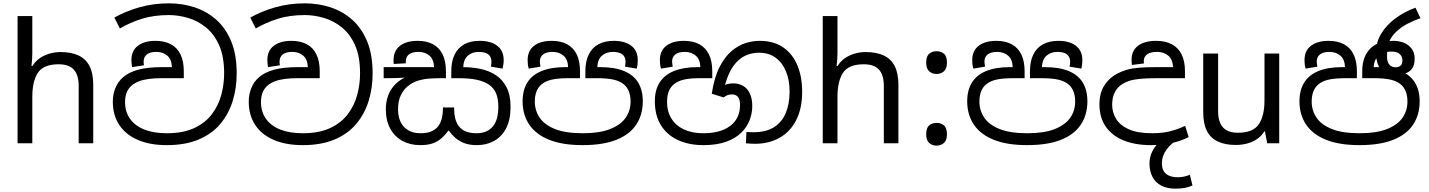

<svg xmlns="http://www.w3.org/2000/svg" viewBox="-20 -856 8537 1147"><path d="M173 -537Q173 -518 171.5 -498Q170 -478 168 -462H174Q191 -490 217 -508Q243 -526 275 -535.5Q307 -545 341 -545Q406 -545 449.5 -524.5Q493 -504 515 -461Q537 -418 537 -349V0H450V-343Q450 -408 421 -440Q392 -472 330 -472Q240 -472 206.5 -421.5Q173 -371 173 -277V0H85V-760H173Z M976 11Q875 11 802.5 -20.5Q730 -52 692 -110.5Q654 -169 654 -248Q654 -292 669.5 -330.5Q685 -369 717 -396Q751 -425 807 -440Q863 -455 951 -455H1007Q1005 -502 979 -524Q953 -546 914 -546Q877 -546 857.5 -531Q838 -516 838 -487Q838 -482 838.5 -476.5Q839 -471 840 -466L769 -455Q768 -463 766.5 -473Q765 -483 765 -496Q765 -553 803.5 -582.5Q842 -612 909 -612Q963 -612 1001 -591.5Q1039 -571 1058.5 -530.5Q1078 -490 1078 -430V-389H948Q900 -389 866 -384Q832 -379 809 -370Q786 -361 769 -347Q746 -328 736.5 -302.5Q727 -277 727 -246Q727 -188 757 -146Q787 -104 842.5 -82Q898 -60 976 -60Q1075 -60 1141.5 -91.5Q1208 -123 1247 -175.5Q1286 -228 1302.5 -291Q1319 -354 1319 -418Q1319 -519 1289 -586Q1259 -653 1210 -692.5Q1161 -732 1103 -749Q1045 -766 989 -766Q899 -766 828.5 -744Q758 -722 696 -686L663 -751Q731 -789 813 -812.5Q895 -836 990 -836Q1069 -836 1141.5 -812.5Q1214 -789 1271 -739Q1328 -689 1361 -609.5Q1394 -530 1394 -418Q1394 -330 1370 -252.5Q1346 -175 1296 -115.5Q1246 -56 1166.5 -22.5Q1087 11 976 11Z M1788 11Q1687 11 1614.5 -20.5Q1542 -52 1504 -110.5Q1466 -169 1466 -248Q1466 -292 1481.5 -330.5Q1497 -369 1529 -396Q1563 -425 1619 -440Q1675 -455 1763 -455H1819Q1817 -502 1791 -524Q1765 -546 1726 -546Q1689 -546 1669.5 -531Q1650 -516 1650 -487Q1650 -482 1650.5 -476.5Q1651 -471 1652 -466L1581 -455Q1580 -463 1578.5 -473Q1577 -483 1577 -496Q1577 -553 1615.5 -582.5Q1654 -612 1721 -612Q1775 -612 1813 -591.5Q1851 -571 1870.5 -530.5Q1890 -490 1890 -430V-389H1760Q1712 -389 1678 -384Q1644 -379 1621 -370Q1598 -361 1581 -347Q1558 -328 1548.5 -302.5Q1539 -277 1539 -246Q1539 -188 1569 -146Q1599 -104 1654.5 -82Q1710 -60 1788 -60Q1887 -60 1953.5 -91.5Q2020 -123 2059 -175.5Q2098 -228 2114.5 -291Q2131 -354 2131 -418Q2131 -519 2101 -586Q2071 -653 2022 -692.5Q1973 -732 1915 -749Q1857 -766 1801 -766Q1711 -766 1640.5 -744Q1570 -722 1508 -686L1475 -751Q1543 -789 1625 -812.5Q1707 -836 1802 -836Q1881 -836 1953.5 -812.5Q2026 -789 2083 -739Q2140 -689 2173 -609.5Q2206 -530 2206 -418Q2206 -330 2182 -252.5Q2158 -175 2108 -115.5Q2058 -56 1978.5 -22.5Q1899 11 1788 11Z M2830 11Q2785 11 2753.5 -1Q2722 -13 2699.5 -33Q2677 -53 2660 -77Q2640 -50 2617.5 -30Q2595 -10 2565 0.5Q2535 11 2490 11Q2431 11 2384.5 -14Q2338 -39 2311.5 -87Q2285 -135 2285 -204Q2285 -246 2298.5 -284.5Q2312 -323 2343.5 -354.5Q2375 -386 2427 -406L2429 -397Q2395 -391 2358 -390Q2321 -389 2292 -389H2272V-455H2573Q2571 -502 2545 -524Q2519 -546 2480 -546Q2442 -546 2423 -531Q2404 -516 2404 -489Q2404 -487 2404 -484Q2404 -481 2405 -478L2332 -474Q2331 -479 2331 -485.5Q2331 -492 2331 -496Q2331 -553 2369.5 -582.5Q2408 -612 2475 -612Q2529 -612 2567 -591.5Q2605 -571 2624.5 -530.5Q2644 -490 2644 -430V-389H2624Q2589 -389 2552 -387Q2515 -385 2480 -375Q2445 -365 2415 -340Q2389 -318 2373.5 -285Q2358 -252 2358 -204Q2358 -134 2394.5 -97Q2431 -60 2492 -60Q2530 -60 2555.5 -70.5Q2581 -81 2596.5 -100.5Q2612 -120 2619 -147.5Q2626 -175 2626 -208V-214H2693V-208Q2693 -176 2699.5 -149Q2706 -122 2721 -102Q2736 -82 2762 -71Q2788 -60 2827 -60Q2889 -60 2923 -99Q2957 -138 2957 -218Q2957 -264 2944.5 -296Q2932 -328 2903 -349Q2873 -370 2828 -379.5Q2783 -389 2717 -389H2676V-430Q2676 -490 2696 -530.5Q2716 -571 2753.5 -591.5Q2791 -612 2845 -612Q2912 -612 2950.5 -582.5Q2989 -553 2989 -496Q2989 -483 2987 -470.5Q2985 -458 2982 -446L2912 -458Q2914 -463 2915 -472.5Q2916 -482 2916 -487Q2916 -516 2897 -531Q2878 -546 2840 -546Q2801 -546 2775 -523.5Q2749 -501 2747 -452L2728 -455H2743Q2798 -455 2849.5 -444.5Q2901 -434 2941.5 -407.5Q2982 -381 3006 -335Q3030 -289 3030 -217Q3030 -140 3003.5 -89.5Q2977 -39 2931.5 -14Q2886 11 2830 11Z M3460 11Q3340 11 3260.5 -21Q3181 -53 3141.5 -112Q3102 -171 3102 -251Q3102 -317 3130 -362.5Q3158 -408 3215 -431.5Q3272 -455 3358 -455H3381L3374 -452Q3373 -501 3346.5 -523.5Q3320 -546 3281 -546Q3244 -546 3224.5 -531Q3205 -516 3205 -487Q3205 -482 3206.5 -472.5Q3208 -463 3209 -458L3139 -446Q3135 -458 3133.5 -470.5Q3132 -483 3132 -496Q3132 -553 3170.5 -582.5Q3209 -612 3276 -612Q3330 -612 3368 -591.5Q3406 -571 3425.5 -530.5Q3445 -490 3445 -430V-389H3380Q3313 -389 3275 -380Q3237 -371 3214 -351Q3195 -335 3185 -309.5Q3175 -284 3175 -249Q3175 -196 3204 -153Q3233 -110 3296 -85Q3359 -60 3461 -60Q3562 -60 3625 -85Q3688 -110 3717.5 -152.5Q3747 -195 3747 -249Q3747 -284 3737 -309.5Q3727 -335 3708 -351Q3685 -371 3647 -380Q3609 -389 3541 -389H3477V-430Q3477 -490 3497 -530.5Q3517 -571 3555 -591.5Q3593 -612 3647 -612Q3713 -612 3751.5 -582.5Q3790 -553 3790 -496Q3790 -483 3788.5 -470.5Q3787 -458 3784 -446L3713 -458Q3715 -463 3716 -472.5Q3717 -482 3717 -487Q3717 -516 3698 -531Q3679 -546 3641 -546Q3602 -546 3576 -523.5Q3550 -501 3548 -452L3544 -455H3564Q3652 -455 3708.5 -431.5Q3765 -408 3792.5 -362.5Q3820 -317 3820 -251Q3820 -170 3780.5 -111Q3741 -52 3661.5 -20.5Q3582 11 3460 11Z M4182 11Q4095 11 4029.5 -19.5Q3964 -50 3928 -108.5Q3892 -167 3892 -251Q3892 -319 3921 -364Q3950 -409 4007 -432Q4064 -455 4147 -455H4171L4164 -452Q4163 -501 4136.5 -523.5Q4110 -546 4071 -546Q4034 -546 4014.5 -531Q3995 -516 3995 -487Q3995 -482 3996.5 -472.5Q3998 -463 3999 -458L3929 -446Q3925 -458 3923.5 -470.5Q3922 -483 3922 -496Q3922 -553 3960.5 -582.5Q3999 -612 4066 -612Q4120 -612 4158 -591.5Q4196 -571 4215.5 -530.5Q4235 -490 4235 -430V-389H4161Q4100 -389 4063.5 -380Q4027 -371 4004 -351Q3985 -335 3975 -309.5Q3965 -284 3965 -247Q3965 -189 3991.5 -147Q4018 -105 4066.5 -82.5Q4115 -60 4182 -60Q4251 -60 4300 -80Q4349 -100 4375 -138Q4401 -176 4401 -229Q4401 -263 4388 -277.5Q4375 -292 4354 -292Q4336 -292 4325.5 -287.5Q4315 -283 4303 -274L4232 -296Q4247 -394 4278.5 -455.5Q4310 -517 4351 -551.5Q4392 -586 4435 -599Q4478 -612 4517 -612Q4603 -612 4659.5 -572.5Q4716 -533 4744 -464.5Q4772 -396 4772 -309Q4772 -207 4736 -137.5Q4700 -68 4636.5 -32.5Q4573 3 4490 3Q4475 3 4462 2Q4449 1 4436 0L4439 -68Q4447 -67 4457.5 -66.5Q4468 -66 4481 -66Q4556 -66 4603.5 -96Q4651 -126 4674 -180.5Q4697 -235 4697 -309Q4697 -376 4676 -428Q4655 -480 4614.5 -510.5Q4574 -541 4513 -541Q4471 -541 4432.5 -523.5Q4394 -506 4362 -463Q4330 -420 4309 -341L4299 -342Q4311 -350 4327 -354Q4343 -358 4359 -358Q4394 -358 4420 -342.5Q4446 -327 4460 -296.5Q4474 -266 4474 -222Q4474 -180 4458.5 -139Q4443 -98 4409 -64Q4375 -30 4319 -9.5Q4263 11 4182 11Z M4983 -537Q4983 -518 4981.5 -498Q4980 -478 4978 -462H4984Q5001 -490 5027 -508Q5053 -526 5085 -535.5Q5117 -545 5151 -545Q5216 -545 5259.5 -524.5Q5303 -504 5325 -461Q5347 -418 5347 -349V0H5260V-343Q5260 -408 5231 -440Q5202 -472 5140 -472Q5050 -472 5016.5 -421.5Q4983 -371 4983 -277V0H4895V-760H4983Z M5575 -414Q5549 -414 5531 -430Q5513 -446 5513 -482Q5513 -520 5531 -535Q5549 -550 5575 -550Q5601 -550 5619 -535Q5637 -520 5637 -482Q5637 -446 5619 -430Q5601 -414 5575 -414ZM5575 14Q5549 14 5531 -2Q5513 -18 5513 -54Q5513 -92 5531 -107Q5549 -122 5575 -122Q5601 -122 5619 -107Q5637 -92 5637 -54Q5637 -18 5619 -2Q5601 14 5575 14Z M6116 11Q5996 11 5916.5 -21Q5837 -53 5797.5 -112Q5758 -171 5758 -251Q5758 -317 5786 -362.5Q5814 -408 5871 -431.5Q5928 -455 6014 -455H6037L6030 -452Q6029 -501 6002.5 -523.5Q5976 -546 5937 -546Q5900 -546 5880.5 -531Q5861 -516 5861 -487Q5861 -482 5862.5 -472.5Q5864 -463 5865 -458L5795 -446Q5791 -458 5789.5 -470.5Q5788 -483 5788 -496Q5788 -553 5826.5 -582.5Q5865 -612 5932 -612Q5986 -612 6024 -591.5Q6062 -571 6081.5 -530.5Q6101 -490 6101 -430V-389H6036Q5969 -389 5931 -380Q5893 -371 5870 -351Q5851 -335 5841 -309.5Q5831 -284 5831 -249Q5831 -196 5860 -153Q5889 -110 5952 -85Q6015 -60 6117 -60Q6218 -60 6281 -85Q6344 -110 6373.5 -152.5Q6403 -195 6403 -249Q6403 -284 6393 -309.5Q6383 -335 6364 -351Q6341 -371 6303 -380Q6265 -389 6197 -389H6133V-430Q6133 -490 6153 -530.5Q6173 -571 6211 -591.5Q6249 -612 6303 -612Q6369 -612 6407.5 -582.5Q6446 -553 6446 -496Q6446 -483 6444.5 -470.5Q6443 -458 6440 -446L6369 -458Q6371 -463 6372 -472.5Q6373 -482 6373 -487Q6373 -516 6354 -531Q6335 -546 6297 -546Q6258 -546 6232 -523.5Q6206 -501 6204 -452L6200 -455H6220Q6308 -455 6364.5 -431.5Q6421 -408 6448.5 -362.5Q6476 -317 6476 -251Q6476 -170 6436.5 -111Q6397 -52 6317.5 -20.5Q6238 11 6116 11Z M6856 11Q6763 11 6694 -16.5Q6625 -44 6586.5 -98.5Q6548 -153 6548 -233Q6548 -299 6576.5 -344.5Q6605 -390 6652 -415Q6680 -430 6711 -439Q6742 -448 6784.5 -451.5Q6827 -455 6888 -455H6988Q6985 -502 6958.5 -524Q6932 -546 6892 -546Q6853 -546 6833 -531.5Q6813 -517 6813 -492Q6813 -488 6813 -484Q6813 -480 6814 -477L6742 -468Q6741 -476 6740.5 -483.5Q6740 -491 6740 -499Q6740 -554 6779 -583Q6818 -612 6887 -612Q6942 -612 6980.5 -591.5Q7019 -571 7039 -530.5Q7059 -490 7059 -430V-389H6896Q6830 -389 6790.5 -385Q6751 -381 6726.5 -373Q6702 -365 6682 -352Q6654 -334 6639 -303Q6624 -272 6624 -229Q6624 -186 6647 -147Q6670 -108 6722.5 -84Q6775 -60 6864 -60Q6899 -60 6931.5 -64.5Q6964 -69 6996 -79Q7028 -89 7060 -104L7081 -37Q7043 -18 7004.5 -7.5Q6966 3 6928.5 7Q6891 11 6856 11ZM7002 271Q6952 271 6917.5 253Q6883 235 6865 201Q6847 167 6847 121Q6847 84 6862 52Q6877 20 6905.5 -7.5Q6934 -35 6972 -56L7007 -69L7025 -28Q6976 0 6948.5 38Q6921 76 6921 119Q6921 161 6945.5 182Q6970 203 7017 203Q7035 203 7053.5 199Q7072 195 7088 188L7104 252Q7080 263 7055 267Q7030 271 7002 271Z M7622 -536V0H7550L7537 -71H7533Q7516 -43 7489 -25Q7462 -7 7430 1.5Q7398 10 7363 10Q7299 10 7255.5 -10.5Q7212 -31 7190 -74Q7168 -117 7168 -185V-536H7257V-191Q7257 -127 7286 -95Q7315 -63 7376 -63Q7465 -63 7499.5 -113Q7534 -163 7534 -257V-536Z M8101 11Q7981 11 7901.5 -21Q7822 -53 7782.5 -112Q7743 -171 7743 -251Q7743 -317 7771 -362.5Q7799 -408 7856 -431.5Q7913 -455 7999 -455H8022L8015 -452Q8014 -501 7987.5 -523.5Q7961 -546 7922 -546Q7885 -546 7865.5 -531Q7846 -516 7846 -487Q7846 -482 7847.5 -472.5Q7849 -463 7850 -458L7780 -446Q7776 -458 7774.5 -470.5Q7773 -483 7773 -496Q7773 -553 7811.5 -582.5Q7850 -612 7917 -612Q7971 -612 8009 -591.5Q8047 -571 8066.5 -530.5Q8086 -490 8086 -430V-389H8022Q7954 -389 7916 -380Q7878 -371 7855 -351Q7836 -335 7826 -309.5Q7816 -284 7816 -249Q7816 -196 7845 -153Q7874 -110 7937 -85Q8000 -60 8102 -60Q8203 -60 8266 -85Q8329 -110 8358.5 -152.5Q8388 -195 8388 -249Q8388 -284 8378 -309.5Q8368 -335 8349 -351Q8326 -371 8288 -380Q8250 -389 8182 -389H8118V-430Q8118 -477 8131.5 -512Q8145 -547 8171 -570.5Q8197 -594 8232 -604L8254 -605Q8263 -607 8274.5 -609.5Q8286 -612 8302 -612Q8360 -612 8395.5 -583.5Q8431 -555 8431 -505Q8431 -467 8415.5 -446Q8400 -425 8373.5 -417Q8347 -409 8314 -409Q8270 -409 8245 -427Q8220 -445 8210 -475.5Q8200 -506 8200 -541V-543Q8200 -605 8232.5 -657Q8265 -709 8318.5 -748Q8372 -787 8436 -810L8466 -747Q8426 -734 8388 -714Q8350 -694 8320.5 -666Q8291 -638 8276 -601L8273 -586Q8269 -573 8267.5 -557Q8266 -541 8266 -520Q8266 -485 8280 -469.5Q8294 -454 8319 -454Q8334 -454 8346 -463Q8358 -472 8358 -498Q8358 -517 8342.5 -532.5Q8327 -548 8292 -548Q8262 -548 8238 -537Q8214 -526 8200.5 -505Q8187 -484 8186 -452L8180 -455H8211Q8295 -455 8350.5 -431Q8406 -407 8433.5 -361.5Q8461 -316 8461 -251Q8461 -170 8421.5 -111Q8382 -52 8302.5 -20.5Q8223 11 8101 11Z"/></svg>

Font: hexlsinhala05
Style: Book
Weight: 400
Designer: Jelle Bosma - Monotype Design Team
Foundry: Monotype Imaging Inc.
Version: Version 2.003